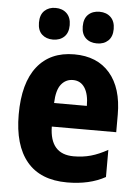

<svg xmlns="http://www.w3.org/2000/svg" viewBox="-54 -799 617 852"><g transform="rotate(5 254.5 -373.5)"><path d="M260 -559Q362 -559 418.5 -493.5Q475 -428 475 -309V-231H188Q190 -108 296 -108Q337 -108 372.5 -118Q408 -128 447 -150V-29Q377 10 277 10Q158 10 97.5 -62.5Q37 -135 37 -272Q37 -412 95 -485.5Q153 -559 260 -559ZM264 -445Q232 -445 211.5 -419.5Q191 -394 189 -336H335Q335 -388 316.5 -416.5Q298 -445 264 -445ZM91 -686Q91 -721 110 -739Q129 -757 159 -757Q190 -757 209 -738.5Q228 -720 228 -686Q228 -652 209 -634Q190 -616 159 -616Q129 -616 110 -633.5Q91 -651 91 -686ZM286 -686Q286 -721 305 -739Q324 -757 355 -757Q386 -757 405 -738.5Q424 -720 424 -686Q424 -652 405 -634Q386 -616 355 -616Q324 -616 305 -634Q286 -652 286 -686Z"/></g></svg>

Font: Noto Sans Thai Cond ExtBd
Style: Regular
Weight: 800
Width: 3
Designer: Monotype Design Team
Foundry: Monotype Imaging Inc.
Version: Version 2.002; ttfautohint (v1.8.4.7-5d5b)